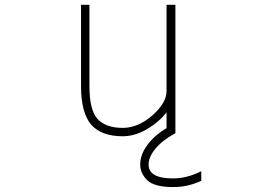

<svg xmlns="http://www.w3.org/2000/svg" viewBox="-20 -544 1040 783"><path d="M685.5 183.6Q742.2 183.6 800.8 154.3V193.4Q743.2 219.7 685.5 218.8Q609.4 218.8 580.6 190.9Q551.8 163.1 551.8 127Q551.8 85.9 581.5 46.4Q611.3 6.8 659.2 -21.5V-85.9Q632.8 -50.8 587.9 -22.5Q534.2 11.7 480.5 11.7Q392.6 11.7 351.6 -36.1Q310.5 -84 310.5 -193.4V-524.4H344.7V-193.4Q344.7 -93.8 378.4 -58.1Q412.1 -22.5 480.5 -22.5Q543 -22.5 601.1 -73.2Q659.2 -124 659.2 -172.9V-524.4H695.3V-1Q640.6 29.3 613.3 63Q585.9 96.7 585.9 127Q585.9 183.6 685.5 183.6Z"/></svg>

Font: GenEi Gothic M ExtraLight
Style: Regular
Weight: 200
Designer: o_tamon (Modified); [Source Han Sans]
Ryoko NISHIZUKA  (kana & ideographs); Paul D. Hunt (Latin, Greek & Cyrillic); Wenl
Version: Version 1.1a;Original Version 1.004